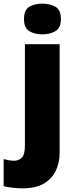

<svg xmlns="http://www.w3.org/2000/svg" viewBox="-71 -796 415 1056"><path d="M52 240Q29 240 -1 236.5Q-31 233 -51 228V79Q-35 83 -21.5 85.5Q-8 88 8 88Q31 88 48.5 71.5Q66 55 66 5V-553H257V45Q257 95 237.5 139.5Q218 184 173 212Q128 240 52 240ZM162 -607Q120 -607 90.5 -624.5Q61 -642 61 -691Q61 -742 90.5 -759Q120 -776 162 -776Q203 -776 233.5 -759Q264 -742 264 -691Q264 -642 233.5 -624.5Q203 -607 162 -607Z"/></svg>

Font: Noto Sans Symbols Black
Style: Regular
Weight: 900
Version: Version 2.002